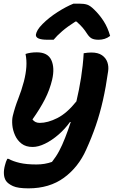

<svg xmlns="http://www.w3.org/2000/svg" viewBox="-20 -833 640 1053"><path d="M120 -537Q146 -546 182 -546Q242 -546 261.5 -503.5Q281 -461 266 -396Q253 -341 226.5 -289Q200 -237 158 -178Q172 -159 198 -159Q242 -159 294.5 -185.5Q347 -212 399 -277Q414 -340 424.5 -406.5Q435 -473 439 -541Q462 -545 481 -545Q518 -545 539.5 -530Q561 -515 569 -491.5Q577 -468 573 -442Q561 -356 544.5 -283Q528 -210 505.5 -144.5Q483 -79 453 -13Q410 84 330.5 142Q251 200 136 200Q78 200 51 187.5Q24 175 13 159Q3 144 1.5 122Q0 100 7 74Q12 53 20 38H26Q52 52 88.5 60.5Q125 69 180 69Q203 69 224 65.5Q245 62 265 55Q288 26 304.5 -5Q321 -36 337 -77Q354 -120 368 -164H364Q336 -125 300 -94Q264 -63 227 -45Q190 -27 159 -27Q122 -27 98.5 -45Q75 -63 62.5 -91Q50 -119 47.5 -147.5Q45 -176 50 -197Q62 -246 80 -291.5Q98 -337 111 -386Q122 -429 124.5 -466Q127 -503 120 -537ZM383 -813H415Q441 -813 458 -807.5Q475 -802 497 -780Q526 -752 548.5 -717Q571 -682 584 -636Q570 -625 554 -620Q538 -615 521 -615Q496 -615 482.5 -622.5Q469 -630 457 -649Q447 -665 433.5 -681Q420 -697 399 -715H394Q350 -687 321 -662Q292 -637 274 -615H241Q173 -615 177 -644Q179 -655 187 -669Q195 -683 214 -702Q249 -737 296 -767Q343 -797 383 -813Z"/></svg>

Font: Recursive Sn Csl St
Style: Bold Italic
Weight: 700
Italic angle: -15°
Version: Version 1.079;hotconv 1.0.112;makeotfexe 2.5.65598; ttfautoh